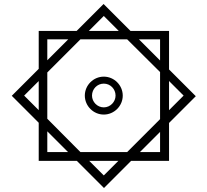

<svg xmlns="http://www.w3.org/2000/svg" viewBox="-20 -742 1039 962"><path d="M174 64H365L501 200L637 64H827V-126L961 -260L827 -394V-587H634L499 -722L364 -587H174V-397L39 -262L174 -127ZM500 -662 575 -587H425ZM217 -545H322L217 -440ZM383 20 217 -147V-379L383 -545H617L782 -381V-145L617 20ZM782 -545V-439L676 -545ZM500 -168C552 -168 595 -211 595 -263C595 -315 552 -358 500 -358C448 -358 405 -315 405 -263C405 -211 448 -168 500 -168ZM101 -263 174 -336V-190ZM900 -263 827 -190V-336ZM500 -204C467 -204 441 -232 441 -263C441 -296 467 -323 500 -323C533 -323 559 -296 559 -263C559 -232 533 -204 500 -204ZM217 20V-84L321 20ZM782 20H681L782 -81ZM500 137 427 64H573Z"/></svg>

Font: Noto Sans Arabic UI SmBd
Style: Regular
Weight: 600
Designer: Monotype Design Team, Nadine Chahine and Nizar Qandah
Foundry: Monotype Imaging Inc.
Version: Version 2.010